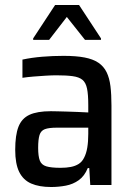

<svg xmlns="http://www.w3.org/2000/svg" viewBox="-20 -742 536 770"><path d="M185 8Q137 8 105 -6Q73 -20 57 -52.5Q41 -85 41 -141Q41 -200 54 -233.5Q67 -267 98 -281.5Q129 -296 184 -296Q195 -296 212 -295.5Q229 -295 249.5 -294.5Q270 -294 292 -293Q314 -292 334 -291V-321Q334 -363 329 -387Q324 -411 310.5 -422Q297 -433 271.5 -436.5Q246 -440 206 -440Q188 -440 163.5 -438.5Q139 -437 114.5 -435Q90 -433 70 -430V-503Q107 -511 149.5 -514.5Q192 -518 235 -518Q285 -518 319 -511.5Q353 -505 374.5 -490.5Q396 -476 407.5 -452.5Q419 -429 423 -396Q427 -363 427 -319V0H342L338 -68H332Q319 -36 296 -19.5Q273 -3 244 2.5Q215 8 185 8ZM223 -69Q246 -69 264 -72.5Q282 -76 295.5 -84.5Q309 -93 317 -109Q326 -126 330 -150Q334 -174 334 -205V-230H208Q176 -230 160 -224Q144 -218 138.5 -200.5Q133 -183 133 -149Q133 -116 139.5 -98.5Q146 -81 165.5 -75Q185 -69 223 -69ZM113 -582V-588L201 -722H297L385 -588V-582H321L248 -674L177 -582Z"/></svg>

Font: Saira SemiCondensed Medium
Style: Regular
Weight: 500
Width: 4
Designer: Hector Gatti with collaboration of the Omnibus-Type team
Foundry: Omnibus-Type
Version: Version 1.101